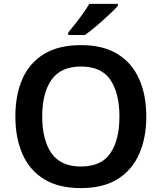

<svg xmlns="http://www.w3.org/2000/svg" viewBox="-20 -957 831 987"><path d="M732 -358Q732 -247 695 -164.5Q658 -82 584 -36Q510 10 396 10Q281 10 206.5 -36Q132 -82 95.5 -165Q59 -248 59 -359Q59 -470 95.5 -552Q132 -634 206.5 -679.5Q281 -725 397 -725Q510 -725 584 -679.5Q658 -634 695 -551.5Q732 -469 732 -358ZM197 -358Q197 -238 244.5 -169.5Q292 -101 396 -101Q501 -101 547.5 -169.5Q594 -238 594 -358Q594 -478 547.5 -546.5Q501 -615 397 -615Q292 -615 244.5 -546.5Q197 -478 197 -358ZM586 -927Q574 -913 553 -893Q532 -873 507.5 -851Q483 -829 459 -809.5Q435 -790 416 -777H331V-790Q347 -809 367 -834.5Q387 -860 406.5 -887.5Q426 -915 439 -937H586Z"/></svg>

Font: Noto Sans NKo Unjoined SemiBold
Style: Regular
Weight: 600
Designer: Monotype Design Team
Foundry: Monotype Imaging Inc.
Version: Version 2.004